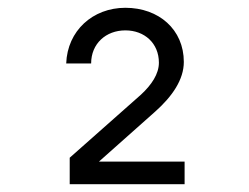

<svg xmlns="http://www.w3.org/2000/svg" viewBox="-20 -855 640 493"><path d="M159 -382H454V-440H234L378 -568C423 -608 452 -651 452 -696C452 -779 388 -835 302 -835C218 -835 153 -776 150 -692H214C214 -743 252 -777 302 -777C351 -777 388 -744 388 -694C388 -665 369 -637 342 -612L159 -450Z"/></svg>

Font: JetBrains Mono Light
Style: Regular
Weight: 336
Monospace: yes
Designer: Philipp Nurullin, Konstantin Bulenkov
Foundry: JetBrains
Version: Version 2.305